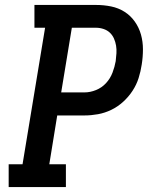

<svg xmlns="http://www.w3.org/2000/svg" viewBox="-20 -755 640 775"><path d="M15 0V-92H71L162 -643H119V-735H368Q399 -735 428.5 -729Q458 -723 482.5 -707.5Q507 -692 524 -668Q541 -644 549 -615.5Q557 -587 557 -556Q557 -525 552 -494Q548 -467 539.5 -440Q531 -413 515 -388.5Q499 -364 477 -344Q455 -324 429 -311.5Q403 -299 375.5 -294Q348 -289 321 -289H211L179 -92H246V0ZM321 -382Q344 -382 367.5 -391.5Q391 -401 408 -419.5Q425 -438 434 -461.5Q443 -485 447 -508Q449 -524 450 -540Q451 -556 448.5 -571Q446 -586 440 -599.5Q434 -613 423.5 -623Q413 -633 398 -638Q383 -643 368 -643H270L227 -382Z"/></svg>

Font: Iosevka Curly Slab SmBdEx
Style: Italic
Weight: 600
Width: 7
Italic angle: -9°
Monospace: yes
Designer: Belleve Invis
Foundry: Belleve Invis
Version: Version 11.1.0; ttfautohint (v1.8.3)